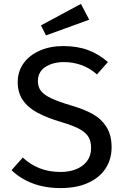

<svg xmlns="http://www.w3.org/2000/svg" viewBox="-20 -957 655 990"><path d="M292.3 12.8Q212.8 12.8 149 -11.3Q85.1 -35.4 39.5 -79.5L97.4 -144.6Q135.9 -108.7 184.1 -89.5Q232.3 -70.3 293.3 -70.3Q335.9 -70.3 371.5 -84.1Q407.2 -97.9 428.5 -125.9Q449.7 -153.8 449.7 -193.8Q449.7 -227.7 436.4 -250.5Q423.1 -273.3 390.8 -291.3Q358.5 -309.2 299 -326.7Q222.6 -349.2 173.1 -375.9Q123.6 -402.6 97.4 -441Q71.3 -479.5 71.3 -533.8Q71.3 -588.2 101.3 -630.3Q131.3 -672.3 184.9 -695.9Q238.5 -719.5 306.2 -719.5Q378.5 -719.5 434.4 -698.7Q490.3 -677.9 536.4 -636.9L480 -573.3Q443.6 -605.6 400.3 -621.3Q356.9 -636.9 310.8 -636.9Q251.8 -636.9 213.6 -611.5Q175.4 -586.2 175.4 -538.5Q175.4 -508.7 191.3 -488.2Q207.2 -467.7 243.8 -450.3Q280.5 -432.8 348.2 -412.8Q413.3 -393.8 457.7 -369.2Q502.1 -344.6 528.7 -302.8Q555.4 -261 555.4 -197.4Q555.4 -135.4 524.1 -87.9Q492.8 -40.5 433.6 -13.8Q374.4 12.8 292.3 12.8ZM191.3 -826.2 397.4 -936.9 440 -855.4 216.9 -774.4Z"/></svg>

Font: Fira Code Fixed Retina
Style: Regular
Weight: 450
Monospace: yes
Designer: Carrois Corporate, Edenspiekermann AG, Nikita Prokopov
Foundry: Carrois Corporate, Edenspiekermann AG, Nikita Prokopov
Version: Version 5.002